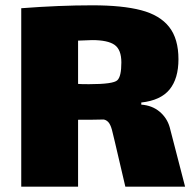

<svg xmlns="http://www.w3.org/2000/svg" viewBox="-20 -668 730 723"><path d="M677 35H452L412 -136Q409 -146 404 -169Q399 -192 391.5 -203.5Q384 -215 371 -218Q338 -217 274 -217V35H60V-637Q203 -648 328 -648Q441 -648 511.5 -629.5Q582 -611 617 -566.5Q652 -522 652 -445Q652 -372 618.5 -331Q585 -290 512 -282V-274Q553 -271 581 -247.5Q609 -224 619 -189ZM315 -351Q407 -351 422 -366Q437 -380 437 -433Q437 -481 411.5 -499Q386 -517 327 -517Q314 -517 274 -515V-352Q284 -351 315 -351Z"/></svg>

Font: Lalezar
Style: Regular
Weight: 400
Designer: Borna Izadpanah
Foundry: Borna Izadpanah
Version: Version 1.003;November 28, 2018;FontCreator 11.5.0.2421 64-b